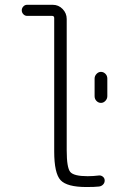

<svg xmlns="http://www.w3.org/2000/svg" viewBox="-20 -750 540 780"><path d="M364.3 -430.7Q364.3 -441.4 372.1 -449.7Q379.9 -458 390.1 -458Q400.4 -458 408.2 -450.2Q416 -442.4 416 -430.7V-359.4Q416 -348.6 408.2 -340.3Q400.4 -332 390.1 -332Q379.9 -332 372.1 -339.8Q364.3 -347.7 364.3 -359.4ZM89.8 -685.5Q81.1 -685.5 74.7 -692.4Q68.4 -699.2 68.4 -708Q68.4 -716.8 74.7 -723.6Q81.1 -730.5 89.8 -730.5H194.3Q217.8 -730.5 234.4 -713.4Q251 -696.3 251 -672.9V-139.6Q251 -68.4 265.6 -51.3Q280.3 -34.2 335.9 -34.2Q358.4 -34.2 381.8 -37.1Q390.6 -38.1 397.9 -32.2Q405.3 -26.4 405.3 -16.6Q405.3 -6.8 398.4 0Q391.6 6.8 381.8 7.8Q365.2 9.8 331.1 9.8Q252 9.8 226.1 -18.1Q200.2 -45.9 200.2 -134.8V-676.8Q200.2 -685.5 191.4 -685.5Z"/></svg>

Font: Rounded-X Mgen+ 1m light
Style: Regular
Weight: 200
Designer: [Source Han Sans]
Ryoko NISHIZUKA  (kana & ideographs); Paul D. Hunt (Latin, Greek & Cyrillic); Wenlong ZHANG  (bopomofo
Version: Version 1.059.20150602